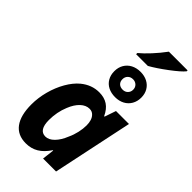

<svg xmlns="http://www.w3.org/2000/svg" viewBox="-317 -1140 1232 1232"><g transform="rotate(45 299.0 -523.5)"><path d="M43.5 -192.9Q43.5 -252.4 59.8 -314Q76.2 -375.5 105.7 -427Q135.3 -478.5 172.4 -509.3Q229 -555.7 296.9 -555.7Q343.3 -555.7 375 -534.7Q406.7 -513.7 427.2 -469.2H431.2L457.5 -546.4H575.2L460 0H342.3L352.1 -82H348.6Q317.4 -34.7 280 -12.5Q242.7 9.8 194.8 9.8Q120.1 9.8 81.8 -42Q43.5 -93.8 43.5 -192.9ZM359.4 -216.8Q374 -247.6 381.8 -282.5Q389.6 -317.4 389.6 -347.2Q389.6 -397 366.2 -420.9Q351.6 -437 328.1 -437Q295.4 -437 267.1 -410.4Q238.8 -383.8 219.7 -335.9Q193.8 -272.9 193.8 -201.7Q193.8 -109.9 252.4 -109.9Q282.7 -109.9 311.3 -138.7Q339.8 -167.5 359.4 -216.8ZM269 -719.7Q269 -753.9 284.4 -780.3Q299.8 -806.6 327.6 -821.3Q355.5 -835.9 391.6 -835.9Q426.8 -835.9 454.1 -821.8Q481.4 -807.6 496.6 -781.7Q511.7 -755.9 511.7 -721.7Q511.7 -687.5 496.3 -660.9Q481 -634.3 453.4 -619.6Q425.8 -605 390.6 -605Q354 -605 326.7 -618.9Q299.3 -632.8 284.2 -658.9Q269 -685.1 269 -719.7ZM439 -720.7Q439 -741.7 425.3 -754.9Q411.6 -768.1 391.1 -768.1Q369.6 -768.1 356 -754.6Q342.3 -741.2 342.3 -719.7Q342.3 -698.7 355.2 -686Q368.2 -673.3 390.6 -673.3Q412.1 -673.3 425.5 -687Q439 -700.7 439 -720.7ZM428.2 -1055.7H598.1V-1047.4Q576.2 -1020 511.2 -971.4Q446.3 -922.9 397.5 -895.5H291V-906.2Q321.8 -931.6 358.4 -971.2Q395 -1010.7 428.2 -1055.7Z"/></g></svg>

Font: Viking Open Sans
Style: Bold Italic
Weight: 700
Italic angle: -12°
Foundry: Ascender Corporation
Version: Version 2.000